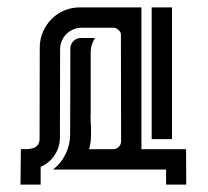

<svg xmlns="http://www.w3.org/2000/svg" viewBox="-20 -460 564 521"><path d="M430.7 0H124Q146 -17.1 158.2 -42.5Q170.4 -67.9 170.4 -95.7L170.9 -328.1Q170.9 -339.8 179.2 -348.4Q187.5 -356.9 199.7 -356.9H237.8Q232.4 -348.6 229.2 -338.9Q226.1 -329.1 226.1 -319.3V-147H225.6Q225.6 -136.2 226.3 -124.5Q227.1 -112.8 227.1 -100.8Q227.1 -88.9 226.1 -77.4Q225.1 -65.9 221.7 -55.2H287.1Q295.9 -55.2 302.2 -61.5Q308.6 -67.9 308.6 -76.7L308.1 -367.2Q308.1 -373 301.3 -378.9Q294.4 -384.8 288.6 -384.8H201.2Q189.5 -384.8 178.7 -380.1Q168 -375.5 160.2 -367.7Q152.3 -359.9 147.7 -349.1Q143.1 -338.4 143.1 -326.7L142.6 -86.9Q142.6 -61 128.4 -39.3Q114.3 -17.6 90.3 -7.3V41H35.6L36.6 -55.2Q44.4 -55.2 53.5 -55.4Q62.5 -55.7 70.1 -58.1Q77.6 -60.5 82.5 -66.7Q87.4 -72.8 87.4 -84L87.9 -331.1Q87.9 -353.5 96.4 -373.3Q105 -393.1 119.6 -408Q134.3 -422.9 154.1 -431.4Q173.8 -439.9 196.3 -439.9H363.8V-55.2H484.9L485.4 41H430.7ZM446.8 -439.9V-82.5H391.6V-439.9Z"/></svg>

Font: Isar CAT
Style: Regular
Weight: 400
Designer: Digitized by Peter Wiegel
Foundry: CAT-Fonts, Peter Wiegel
Version: Version 1.000; ttfautohint (v1.3)